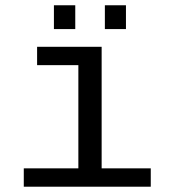

<svg xmlns="http://www.w3.org/2000/svg" viewBox="-20 -705 640 725"><path d="M363.8 -69.3H549.3V0H69.8V-69.3H275.9V-459H120.1V-528.3H363.8ZM376 -595.2V-685.1H455.6V-595.2ZM183.6 -595.2V-685.1H264.2V-595.2Z"/></svg>

Font: Cousine
Style: Regular
Weight: 400
Monospace: yes
Designer: Steve Matteson
Foundry: Ascender Corporation
Version: Version 1.20